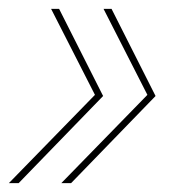

<svg xmlns="http://www.w3.org/2000/svg" viewBox="-24 -481 423 432"><path d="M-4 -69 192 -270 194 -259 91 -461H109L208 -265L18 -69ZM114 -69 310 -270 312 -259 209 -461H227L326 -265L136 -69Z"/></svg>

Font: Kantumruy Pro Thin
Style: Italic
Weight: 250
Italic angle: -13°
Version: Version 1.002